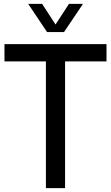

<svg xmlns="http://www.w3.org/2000/svg" viewBox="-20 -967 571 987"><path d="M216 0V-651.5H3V-740H527.5V-651.5H314.5V0ZM334.5 -947H406.5L309 -802H222L125 -947H196.5L265.5 -841Z"/></svg>

Font: Encode Sans Condensed Medium
Style: Regular
Weight: 500
Width: 3
Designer: Multiple Designers
Foundry: Impallari Type
Version: Version 2.000